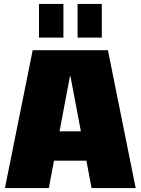

<svg xmlns="http://www.w3.org/2000/svg" viewBox="-20 -955 714 975"><path d="M146 -700H528L669 0H445L338 -567H335L228 0H5ZM209 -288H464V-139H209ZM302 -935V-764H178V-935ZM497 -935V-764H374V-935Z"/></svg>

Font: Pathway Extreme Condensed Black
Style: Regular
Weight: 900
Width: 3
Version: Version 1.001;gftools[0.9.26]